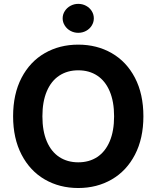

<svg xmlns="http://www.w3.org/2000/svg" viewBox="-20 -943 793 973"><path d="M376.5 9.8Q281.9 9.8 206.9 -33.6Q132 -76.9 89.2 -159.4Q46.4 -241.9 46.4 -353.5Q46.4 -466.6 89.2 -548.7Q132 -630.7 206.9 -673.7Q281.9 -716.8 376.5 -716.8Q471.2 -716.8 546.2 -673.7Q621.1 -630.7 663.9 -548.7Q706.7 -466.6 706.7 -353.5Q706.7 -241.4 663.9 -159.1Q621.1 -76.9 546.2 -33.6Q471.2 9.8 376.5 9.8ZM376.5 -586.7Q321.5 -586.7 280.5 -559.8Q239.5 -532.9 217.2 -480.4Q194.9 -428 194.9 -353.5Q194.9 -279 217.2 -226.6Q239.5 -174.2 280.5 -147.3Q321.5 -120.4 376.5 -120.4Q432 -120.4 472.8 -147.3Q513.6 -174.2 535.9 -226.6Q558.2 -279 558.2 -353.5Q558.2 -428 535.9 -480.4Q513.6 -532.9 472.8 -559.8Q432 -586.7 376.5 -586.7ZM297.5 -850Q297.5 -870.1 308.4 -886.9Q319.2 -903.8 337.3 -913.6Q355.4 -923.4 376.5 -923.4Q398.1 -923.4 416.2 -913.6Q434.3 -903.8 444.9 -886.9Q455.5 -870.1 455.5 -850Q455.5 -830.4 444.9 -813.4Q434.3 -796.3 416.2 -786.5Q398.1 -776.7 376.5 -776.7Q355.4 -776.7 337.3 -786.5Q319.2 -796.3 308.4 -813.4Q297.5 -830.4 297.5 -850Z"/></svg>

Font: Pretendard Std Variable
Style: Regular
Weight: 400
Designer: Base glyphs from Inter by Rasmus Andersson; Hangeul glyphs from Noto Sans CJK(Source Han Sans) by Jang Soo-young and Kan
Foundry: Kil Hyung-jin
Version: Version 1.309;Glyphs 3.2 (3225)